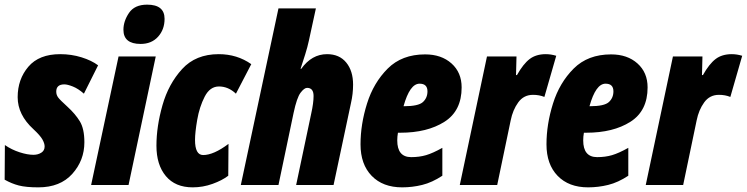

<svg xmlns="http://www.w3.org/2000/svg" viewBox="-22 -796 3213 826"><path d="M143 10Q237 10 289 -48Q341 -106 341 -184Q341 -242 321.5 -274Q302 -306 268 -337Q236 -366 228 -377Q220 -388 220 -402Q220 -433 255 -433Q268 -433 291 -424Q314 -415 339 -393L400 -515Q372 -536 328.5 -549.5Q285 -563 237 -563Q146 -563 100 -509Q54 -455 54 -378Q54 -302 122 -240Q151 -213 160.5 -196Q170 -179 170 -166Q170 -148 155.5 -139Q141 -130 122 -130Q96 -130 62 -141Q28 -152 -1 -172L-2 -23Q28 -6 59 2Q90 10 143 10Z M583 -607Q630 -607 658 -638Q686 -669 686 -715Q686 -776 611 -776Q557 -776 533 -740.5Q509 -705 509 -668Q509 -607 583 -607ZM370 0H531L648 -553H488Z M807 10Q851 10 892.5 -5Q934 -20 960 -40L961 -177Q897 -129 852 -129Q817 -129 817 -194Q817 -226 826.5 -281Q836 -336 858.5 -380Q881 -424 920 -424Q960 -424 993 -393L1059 -520Q998 -563 919 -563Q820 -563 761.5 -499Q703 -435 677 -343.5Q651 -252 651 -169Q651 -87 691.5 -38.5Q732 10 807 10Z M1014 0H1176L1241 -310Q1255 -376 1271 -397Q1287 -418 1299 -418Q1327 -418 1327 -383Q1327 -353 1317 -308L1252 0H1413L1488 -353Q1497 -392 1497 -432Q1497 -491 1467.5 -527Q1438 -563 1385 -563Q1319 -563 1274 -500H1271Q1281 -530 1291 -562Q1301 -594 1307 -622L1337 -760H1176Z M1708 10Q1752 10 1794.5 -0.5Q1837 -11 1881 -40V-160Q1840 -137 1811 -128.5Q1782 -120 1747 -120Q1687 -120 1687 -192Q1687 -208 1690 -225H1700Q1816 -225 1890 -272Q1964 -319 1964 -420Q1964 -484 1920.5 -523Q1877 -562 1807 -562Q1707 -562 1646 -501Q1585 -440 1557 -350.5Q1529 -261 1529 -175Q1529 -89 1577 -39.5Q1625 10 1708 10ZM1714 -339Q1741 -436 1783 -436Q1817 -436 1817 -403Q1817 -375 1797.5 -357Q1778 -339 1716 -339Z M1956 0H2117L2175 -278Q2184 -323 2207.5 -355.5Q2231 -388 2271 -388Q2298 -388 2320 -379L2371 -556Q2348 -563 2326 -563Q2284 -563 2256.5 -542Q2229 -521 2202 -473H2198L2200 -553H2073Z M2508 10Q2552 10 2594.5 -0.5Q2637 -11 2681 -40V-160Q2640 -137 2611 -128.5Q2582 -120 2547 -120Q2487 -120 2487 -192Q2487 -208 2490 -225H2500Q2616 -225 2690 -272Q2764 -319 2764 -420Q2764 -484 2720.5 -523Q2677 -562 2607 -562Q2507 -562 2446 -501Q2385 -440 2357 -350.5Q2329 -261 2329 -175Q2329 -89 2377 -39.5Q2425 10 2508 10ZM2514 -339Q2541 -436 2583 -436Q2617 -436 2617 -403Q2617 -375 2597.5 -357Q2578 -339 2516 -339Z M2756 0H2917L2975 -278Q2984 -323 3007.5 -355.5Q3031 -388 3071 -388Q3098 -388 3120 -379L3171 -556Q3148 -563 3126 -563Q3084 -563 3056.5 -542Q3029 -521 3002 -473H2998L3000 -553H2873Z"/></svg>

Font: Noto Sans Display Condensed Black
Style: Italic
Weight: 900
Width: 3
Italic angle: -192°
Designer: Monotype Design Team
Foundry: Monotype Imaging Inc.
Version: Version 1.900